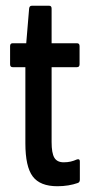

<svg xmlns="http://www.w3.org/2000/svg" viewBox="-20 -640 315 666"><path d="M179 6Q119 6 93.5 -28Q68 -62 68 -143V-407H24Q15 -407 15 -417V-480Q15 -490 24 -490H71L81 -610Q82 -620 90 -620H151Q159 -620 159 -610V-490H247Q256 -490 256 -480V-417Q256 -407 247 -407H159V-147Q159 -109 168.5 -93Q178 -77 201 -77Q214 -77 225 -79.5Q236 -82 247 -87Q257 -90 257 -80V-17Q257 -7 249 -5Q235 0 217 3Q199 6 179 6Z"/></svg>

Font: Sofia Sans Extra Condensed SemiBold
Style: Regular
Weight: 600
Designer: Botio Nikoltchev, Ani Petrova
Foundry: lettersoup
Version: Version 4.101